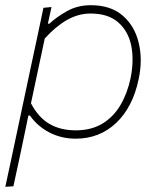

<svg xmlns="http://www.w3.org/2000/svg" viewBox="-20 -524 621 738"><path d="M0.5 194Q12.5 137.5 24 84.5Q35.5 31.5 48 -28.5L99.5 -271Q109 -315.5 121.5 -373.5Q133.5 -431 147 -494L178 -497L164 -433H170Q197 -458.5 237.5 -481.2Q278 -504 329 -504Q405.5 -504 451.5 -464.2Q497.5 -424.5 513 -360Q521 -327.5 521 -292.5Q521 -257.5 513 -220Q490.5 -112 426.5 -51.5Q362.5 9 271 9Q215.5 9 169.5 -15Q123.5 -39 95 -80H89L78.5 -28.5Q66 31 55 83.5Q43.5 135.5 31.5 192ZM271 -23Q331.5 -23 374.2 -49.2Q417 -75.5 443.5 -121Q470 -166.5 482 -224Q489.5 -261.5 489.5 -295Q489.5 -323 484.5 -348.5Q473 -404.5 434.2 -438.2Q395.5 -472 328 -472Q281 -472 237.2 -447Q193.5 -422 152 -376L99 -127Q127.5 -72.5 170 -47.8Q212.5 -23 271 -23Z"/></svg>

Font: Heraclito Thin
Style: Italic
Weight: 100
Italic angle: -12°
Designer: Kostas Bartsokas (font) & Cristiano Sobral (main changes)
Foundry: Kostas Bartsokas (font) & Cristiano Sobral (main changes)
Version: Version 1.00;July 8, 2020;FontCreator 13.0.0.2655 64-bit